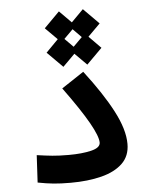

<svg xmlns="http://www.w3.org/2000/svg" viewBox="-54 -821 695 870"><g transform="rotate(-5 293.0 -385.5)"><path d="M232.4 3.4Q187 3.4 155 0.2Q123 -2.9 83 -10.7L89.8 -134.8Q130.4 -128.9 160.2 -126Q189.9 -123 234.4 -123Q294.9 -123 336.9 -133.1Q378.9 -143.1 378.9 -167Q378.9 -194.8 343.3 -258.1Q307.6 -321.3 231.4 -425.8L332.5 -492.7Q414.1 -386.7 459 -301Q503.9 -215.3 503.9 -149.9Q503.9 -95.2 469 -61.5Q434.1 -27.8 372.8 -12.2Q311.5 3.4 232.4 3.4ZM245.1 -522.9 174.8 -593.3 230.5 -649.9 176.3 -704.1 246.6 -774.9 300.8 -720.2 355.5 -775.4 425.8 -704.6 370.1 -648.9 424.3 -593.8 354 -523.4 299.8 -577.6ZM299.3 -609.4 339.8 -649.9 301.3 -689 260.7 -648.4Z"/></g></svg>

Font: Cascadia Code SemiBold
Style: Regular
Weight: 600
Monospace: yes
Designer: Aaron Bell
Foundry: Saja Typeworks
Version: Version 2404.023; ttfautohint (v1.8.4)